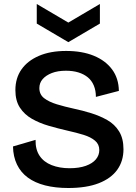

<svg xmlns="http://www.w3.org/2000/svg" viewBox="-20 -928 682 961"><path d="M322 13Q257 13 206 0Q155 -13 119.5 -39Q84 -65 65 -104.5Q46 -144 45 -195L158 -228Q157 -180 178 -148.5Q199 -117 238.5 -101.5Q278 -86 328 -86Q376 -86 409.5 -98Q443 -110 460 -130.5Q477 -151 477 -177Q477 -206 455.5 -224Q434 -242 398.5 -253Q363 -264 318 -274Q270 -285 223.5 -298.5Q177 -312 139.5 -333.5Q102 -355 79.5 -389.5Q57 -424 57 -477Q57 -537 87.5 -580.5Q118 -624 175 -648.5Q232 -673 311 -673Q391 -673 449.5 -649Q508 -625 541 -580.5Q574 -536 575 -473L460 -443Q460 -475 449.5 -500Q439 -525 419.5 -541Q400 -557 372.5 -565.5Q345 -574 310 -574Q269 -574 239.5 -562.5Q210 -551 193.5 -532Q177 -513 177 -487Q177 -455 201 -436.5Q225 -418 264.5 -406Q304 -394 350 -384Q393 -375 436.5 -361.5Q480 -348 517 -327Q554 -306 576 -270.5Q598 -235 598 -181Q598 -122 567 -78.5Q536 -35 474.5 -11Q413 13 322 13ZM164 -908 322 -815 480 -908V-810L322 -717L164 -810Z"/></svg>

Font: Bricolage Grotesque 20pt SemiBold
Style: Regular
Weight: 600
Version: Version 1.001;gftools[0.9.33.dev8+g029e19f]